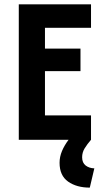

<svg xmlns="http://www.w3.org/2000/svg" viewBox="-20 -645 478 886"><path d="M394.4 220.8Q334 220.8 294.4 193.1Q254.9 165.3 254.9 106.2Q254.9 78.5 266 52.1Q277.1 25.7 296.5 0H66.7V-625H400V-516.7H187.5V-420.8H351.4V-316.7H187.5V-112.5H400V0Q382.6 20.1 370.8 39.2Q359 58.3 359 80.6Q359 106.2 375.3 118.8Q391.7 131.2 415.3 131.9Z"/></svg>

Font: co2trust
Style: Bold
Weight: 700
Designer: Kristian Moeller
Foundry: Dicotype
Version: Version 1.000